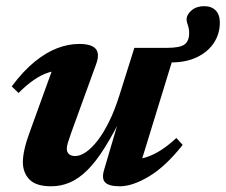

<svg xmlns="http://www.w3.org/2000/svg" viewBox="-20 -606 750 638"><path d="M326 -42 383.5 -237 390.5 -229.5Q357.5 -162.5 328.2 -115.8Q299 -69 270.5 -40.8Q242 -12.5 212.5 0.2Q183 13 149.5 13Q100 13 78 -9.5Q56 -32 56 -67.5Q56 -86.5 61.8 -111.8Q67.5 -137 80 -170.5L166.5 -409.5L193 -372Q165.5 -373 141 -365Q116.5 -357 92.2 -340.2Q68 -323.5 41.5 -297L19 -319Q57.5 -370.5 95.5 -401.2Q133.5 -432 170.5 -446Q207.5 -460 243 -460Q284.5 -460 298.2 -443.5Q312 -427 299.5 -393L216.5 -164.5Q209 -143.5 205.5 -131.5Q202 -119.5 202 -111.5Q202 -100.5 209.2 -94Q216.5 -87.5 230 -87.5Q246 -87.5 265 -100.2Q284 -113 303.8 -138.2Q323.5 -163.5 342.5 -201.8Q361.5 -240 377.5 -291.5L426.5 -447H565.5L439.5 -37L418 -75.5Q441.5 -76 465 -83.2Q488.5 -90.5 513.5 -106.2Q538.5 -122 566 -147.5L587 -124.5Q530 -52.5 475.2 -19.8Q420.5 13 378 13Q342.5 13 329.8 0.5Q317 -12 326 -42ZM710.5 -531Q710.5 -494 691 -464Q671.5 -434 635 -416.2Q598.5 -398.5 548 -398.5H467.5L482.5 -447H535Q578.5 -447 593.5 -458.5Q608.5 -470 608.5 -495.5Q608.5 -511 604.2 -522.5Q600 -534 600 -540.5Q600 -557.5 616.5 -571.5Q633 -585.5 658.5 -585.5Q683 -585.5 696.8 -571.2Q710.5 -557 710.5 -531Z"/></svg>

Font: Newsreader 16pt 16pt
Style: Bold Italic
Weight: 700
Italic angle: -17°
Version: Version 1.003